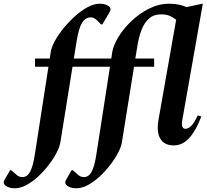

<svg xmlns="http://www.w3.org/2000/svg" viewBox="-144 -770 1112 1030"><path d="M-64 240Q-90 240 -107 230.5Q-124 221 -124 209Q-124 201 -118 192L-90 143H-84L-55 168Q-42 180 -23 180Q2 180 17.5 151.5Q33 123 43 58L116 -412H44V-456H123L128 -490Q132 -517 151 -551.5Q170 -586 198.5 -620.5Q227 -655 260 -684.5Q293 -714 327 -732Q361 -750 390 -750Q415 -750 431 -742Q449 -733 449 -721Q449 -716 446.5 -711Q444 -706 441 -700L405 -639H398L382 -656Q370 -668 361 -672.5Q352 -677 344 -677Q315 -677 296.5 -648Q278 -619 267 -548L252 -456H453L458 -490Q464 -526 491 -571Q518 -616 560.5 -656.5Q603 -697 655.5 -723.5Q708 -750 763 -750Q793 -750 816 -745Q839 -740 857 -732L941 -750H944L834 -126Q826 -79 851 -79Q866 -79 882.5 -95.5Q899 -112 917 -151L936 -145Q908 -71 872 -30.5Q836 10 788 10Q738 10 716.5 -25Q695 -60 706 -126L801 -664Q780 -680 762 -686.5Q744 -693 720 -693Q681 -693 656 -671Q631 -649 616.5 -612.5Q602 -576 594 -530L582 -456H683V-412H575L510 -7Q506 18 489 50.5Q472 83 446 116.5Q420 150 389.5 178Q359 206 327 223Q295 240 266 240Q240 240 223 230.5Q206 221 206 209Q206 201 212 192L240 143H246L275 168Q288 180 307 180Q332 180 347.5 151.5Q363 123 373 58L446 -412H245L180 -7Q176 18 159 50.5Q142 83 116 116.5Q90 150 59.5 178Q29 206 -3 223Q-35 240 -64 240Z"/></svg>

Font: Spectral SC
Style: Bold Italic
Weight: 700
Italic angle: -10°
Designer: Jean-Baptiste Levee
Foundry: Production Type
Version: Version 2.001